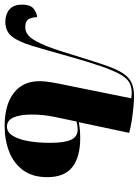

<svg xmlns="http://www.w3.org/2000/svg" viewBox="72 -683 598 828"><g transform="rotate(90 371.0 -269.0)"><path d="M500 10Q410 10 358.5 -29Q307 -68 307 -141Q307 -162 312 -192Q317 -222 327 -269L381 -536Q376 -536 371 -537Q366 -538 357 -538Q332 -538 313.5 -528Q295 -518 278.5 -489.5Q262 -461 243 -406.5Q224 -352 199 -263Q173 -169 155 -109.5Q137 -50 114.5 -21.5Q92 7 51 7Q19 7 -2 -10.5Q-23 -28 -23 -65Q-23 -103 -3.5 -116.5Q16 -130 31 -130Q31 -112 38.5 -95.5Q46 -79 75 -79Q94 -79 110.5 -93Q127 -107 146.5 -149.5Q166 -192 192 -279Q217 -360 234.5 -412.5Q252 -465 269.5 -494.5Q287 -524 311 -536Q335 -548 372 -548Q390 -548 417.5 -545.5Q445 -543 475 -538.5Q505 -534 530 -527L484 -310Q508 -314 523 -315Q538 -316 552 -316Q634 -316 677.5 -282Q721 -248 721 -174Q721 -110 691 -69.5Q661 -29 611 -9.5Q561 10 500 10ZM503 0Q527 0 542.5 -25Q558 -50 565.5 -92Q573 -134 573 -185Q573 -249 559.5 -277Q546 -305 515 -305Q499 -305 481 -300Q470 -248 460.5 -202Q451 -156 451 -106Q451 -57 463.5 -28.5Q476 0 503 0Z"/></g></svg>

Font: Noto Serif Display ExtraCondensed ExtraBold
Style: Italic
Weight: 800
Width: 2
Italic angle: -12°
Designer: Monotype Design Team
Foundry: Monotype Imaging Inc.
Version: Version 2.009